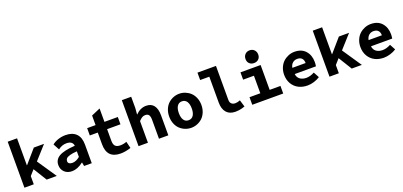

<svg xmlns="http://www.w3.org/2000/svg" viewBox="21 -1797 5953 2837"><g transform="rotate(-20 2998.0 -379.0)"><path d="M76.2 0V-723.1H223.1V-299.8H227.1L409.2 -509.8H569.8L381.8 -300.8L585 0H425.8L295.9 -210.9L223.1 -128.9V0Z M823.7 12.2Q750 12.2 705.3 -31.5Q660.6 -75.2 660.6 -141.1Q660.6 -227.5 737.1 -272.2Q813.5 -316.9 987.8 -328.1Q983.9 -364.7 957.5 -384.8Q931.2 -404.8 881.8 -404.8Q810.5 -404.8 750.5 -356.9L698.7 -453.1Q735.8 -484.4 792.5 -503.7Q849.1 -522.9 910.6 -522.9Q1017.1 -522.9 1075.9 -465.1Q1134.8 -407.2 1134.8 -293.9V0H1014.6L1003.4 -58.1H999.5Q909.7 12.2 823.7 12.2ZM870.6 -102.1Q927.2 -102.1 987.8 -151.9V-240.2Q917.5 -235.8 875 -223.1Q832.5 -210.4 817.1 -193.4Q801.8 -176.3 801.8 -151.9Q801.8 -127 819.8 -114.5Q837.9 -102.1 870.6 -102.1Z M1587.4 12.2Q1373 12.2 1373 -210.9V-395H1248V-509.8H1380.4V-660.2L1520 -720.2V-509.8H1730V-395H1520V-211.9Q1520 -153.8 1544.9 -128.4Q1569.8 -103 1624 -103Q1674.3 -103 1723.1 -122.1L1749 -16.1Q1661.1 12.2 1587.4 12.2Z M1870.6 0V-723.1H2018.1V-543.9L2009.8 -444.8Q2085.9 -522.9 2177.7 -522.9Q2258.8 -522.9 2298.8 -468.8Q2338.9 -414.6 2338.9 -314.9V0H2191.9V-295.9Q2191.9 -349.6 2175.3 -373.8Q2158.7 -397.9 2118.7 -397.9Q2090.3 -397.9 2068.6 -384.5Q2046.9 -371.1 2018.1 -340.8V0Z M2793 -5.9Q2747.6 12.2 2698.2 12.2Q2648.9 12.2 2603.5 -5.9Q2558.1 -23.9 2522.7 -57.1Q2487.3 -90.3 2466.3 -141.8Q2445.3 -193.4 2445.3 -254.9Q2445.3 -316.4 2466.3 -367.9Q2487.3 -419.4 2522.7 -452.9Q2558.1 -486.3 2603.5 -504.6Q2648.9 -522.9 2698.2 -522.9Q2747.6 -522.9 2793 -504.6Q2838.4 -486.3 2873.8 -452.9Q2909.2 -419.4 2930.4 -367.9Q2951.7 -316.4 2951.7 -254.9Q2951.7 -193.4 2930.4 -141.8Q2909.2 -90.3 2873.8 -57.1Q2838.4 -23.9 2793 -5.9ZM2800.3 -254.9Q2800.3 -324.2 2774.2 -364Q2748 -403.8 2698.2 -403.8Q2648.4 -403.8 2622.6 -364Q2596.7 -324.2 2596.7 -254.9Q2596.7 -186 2622.6 -146.5Q2648.4 -106.9 2698.2 -106.9Q2748 -106.9 2774.2 -146.5Q2800.3 -186 2800.3 -254.9Z M3393.1 12.2Q3300.8 12.2 3252.4 -43.7Q3204.1 -99.6 3204.1 -198.2V-606.9H3060.1V-723.1H3351.1V-190.9Q3351.1 -147 3373.8 -127Q3396.5 -106.9 3431.2 -106.9Q3469.2 -106.9 3509.3 -124L3542 -16.1Q3510.3 -5.4 3492.9 -0.5Q3475.6 4.4 3449 8.3Q3422.4 12.2 3393.1 12.2Z M3795.9 -668Q3795.9 -712.9 3824 -741.5Q3852.1 -770 3895.5 -770Q3939.5 -770 3967.5 -741.5Q3995.6 -712.9 3995.6 -668Q3995.6 -623.5 3967.5 -596.7Q3939.5 -569.8 3895.5 -569.8Q3851.6 -569.8 3823.7 -596.7Q3795.9 -623.5 3795.9 -668ZM3658.7 0V-119.1H3828.6V-395H3658.7V-509.8H3975.6V-119.1H4145.5V0Z M4527.3 12.2Q4449.7 12.2 4387.9 -18.8Q4326.2 -49.8 4289.3 -111.3Q4252.4 -172.9 4252.4 -254.9Q4252.4 -315.4 4274.2 -366.9Q4295.9 -418.5 4332 -451.9Q4368.2 -485.4 4414.3 -504.2Q4460.4 -522.9 4510.3 -522.9Q4621.1 -522.9 4682.1 -454.6Q4743.2 -386.2 4743.2 -277.8Q4743.2 -251.5 4737.3 -211.9H4403.3Q4410.2 -155.8 4449.7 -127.9Q4489.3 -100.1 4547.4 -100.1Q4608.9 -100.1 4675.3 -136.2L4723.1 -46.9Q4680.7 -19.5 4628.4 -3.7Q4576.2 12.2 4527.3 12.2ZM4401.4 -310.1H4610.4Q4610.4 -356.9 4586.2 -383.5Q4562 -410.2 4513.2 -410.2Q4471.7 -410.2 4441.4 -384.8Q4411.1 -359.4 4401.4 -310.1Z M4873 0V-723.1H5020V-299.8H5023.9L5206.1 -509.8H5366.7L5178.7 -300.8L5381.8 0H5222.7L5092.8 -210.9L5020 -128.9V0Z M5726.6 12.2Q5648.9 12.2 5587.2 -18.8Q5525.4 -49.8 5488.5 -111.3Q5451.7 -172.9 5451.7 -254.9Q5451.7 -315.4 5473.4 -366.9Q5495.1 -418.5 5531.2 -451.9Q5567.4 -485.4 5613.5 -504.2Q5659.7 -522.9 5709.5 -522.9Q5820.3 -522.9 5881.3 -454.6Q5942.4 -386.2 5942.4 -277.8Q5942.4 -251.5 5936.5 -211.9H5602.5Q5609.4 -155.8 5648.9 -127.9Q5688.5 -100.1 5746.6 -100.1Q5808.1 -100.1 5874.5 -136.2L5922.4 -46.9Q5879.9 -19.5 5827.6 -3.7Q5775.4 12.2 5726.6 12.2ZM5600.6 -310.1H5809.6Q5809.6 -356.9 5785.4 -383.5Q5761.2 -410.2 5712.4 -410.2Q5670.9 -410.2 5640.6 -384.8Q5610.4 -359.4 5600.6 -310.1Z"/></g></svg>

Font: Office Code Pro D Bold
Style: Regular
Weight: 700
Designer: Nathan Rutzky & Paul D. Hunt
Foundry: Adobe Systems Incorporated
Version: Version 1.004;PS 001.004;hotconv 1.0.70;makeotf.lib2.5.58329